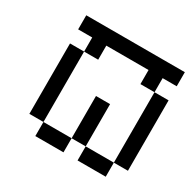

<svg xmlns="http://www.w3.org/2000/svg" viewBox="-119 -619 738 738"><g transform="rotate(30 250.0 -250.0)"><path d="M500 -437.5V-500H62.5V-437.5H125V-375H62.5V-62.5H125V0H250V-62.5H125V-375H187.5V-437.5H375V-375H437.5V-62.5H312.5V0H437.5V-62.5H500V-375H437.5V-437.5ZM250 -62.5H312.5V-250H250Z"/></g></svg>

Font: UnifontExMono
Style: Regular
Weight: 500
Version: Version 15.0.06